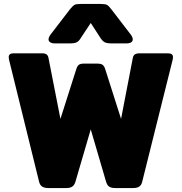

<svg xmlns="http://www.w3.org/2000/svg" viewBox="-20 -949 917 969"><path d="M225 -750Q225 -762 237 -777L333 -902Q347 -919 355 -924Q363 -929 387 -929H488Q512 -929 520.5 -924Q529 -919 542 -902L638 -777Q650 -762 650 -750Q650 -741 642 -735.5Q634 -730 619 -730H544Q520 -730 509 -735.5Q498 -741 488 -756L438 -833L387 -756Q378 -741 367 -735.5Q356 -730 332 -730H257Q242 -730 233.5 -735.5Q225 -741 225 -750ZM177 -33 25 -650Q24 -654 24 -661Q24 -680 49 -680H190Q208 -680 215.5 -674Q223 -668 225 -655L285 -349L365 -600Q370 -616 378 -622Q386 -628 404 -628H471Q489 -628 497.5 -622Q506 -616 511 -600L591 -349L650 -655Q652 -668 660 -674Q668 -680 686 -680H827Q853 -680 853 -661Q853 -654 852 -650L698 -33Q694 -15 683 -7.5Q672 0 652 0H561Q541 0 530.5 -7.5Q520 -15 515 -33L438 -296L361 -33Q356 -15 345 -7.5Q334 0 315 0H224Q204 0 192.5 -7.5Q181 -15 177 -33Z"/></svg>

Font: Mitr SemiBold
Style: Regular
Weight: 600
Designer: Thanarat Vachiruckul
Foundry: Cadson Demak
Version: Version 1.003